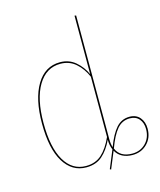

<svg xmlns="http://www.w3.org/2000/svg" viewBox="-116 -816 794 951"><g transform="rotate(-15 281.0 -340.5)"><path d="M562 -98Q562 -51 532 -21Q502 9 457 9Q427 9 405 -2.5Q383 -14 371 -36L335 51L329 48L367 -44Q357 -67 357 -94V-96Q334 -47 302 -19Q270 9 220 9Q147 9 105 -59.5Q63 -128 63 -257Q63 -383 106.5 -455.5Q150 -528 227 -528Q273 -528 306 -500Q339 -472 357 -432V-732L365 -731V-97Q365 -72 371 -54Q394 -116 421.5 -147Q449 -178 490 -178Q524 -178 543 -155.5Q562 -133 562 -98ZM357 -110V-419Q338 -463 305.5 -491.5Q273 -520 227 -520Q154 -520 112.5 -450.5Q71 -381 71 -258Q71 -132 110.5 -65Q150 2 220 2Q269 2 301 -27Q333 -56 357 -110ZM554 -98Q554 -130 537 -150Q520 -170 489 -170Q450 -170 424 -139.5Q398 -109 375 -46Q395 2 457 2Q499 2 526.5 -26Q554 -54 554 -98Z"/></g></svg>

Font: Fira Sans Compressed Eight
Style: Regular
Weight: 100
Width: 1
Designer: bBox Type GmbH & Carrois Corporate GbR & Edenspiekermann AG
Foundry: bBox Type GmbH & Carrois Corporate GbR & Edenspiekermann AG
Version: Version 4.301